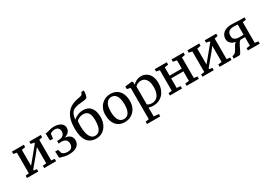

<svg xmlns="http://www.w3.org/2000/svg" viewBox="30 -2066 4927 3507"><g transform="rotate(-30 2493.0 -312.0)"><path d="M38.8 0V-49.6L110.2 -58.1V-492.1L40.7 -506.2V-555.3H291.7V-506.2L214.3 -492.1V-156L287.1 -243.9L477.1 -475.1V-492.1L407.3 -506.2V-555.3H649.4V-506.2L581.2 -491.8V-58.1L652.4 -49.6V0H401.1V-49.6L477.1 -58.1V-399.2L398.7 -298.8L214.3 -77.5V-57.3L276.9 -49.6V0Z M921.8 10.2Q879.3 10.2 843.8 3.5Q808.2 -3.3 780.2 -12.4Q752.2 -21.4 732.3 -27.5L725.4 -161H787.8L809.7 -86.5Q823.2 -66.3 852.8 -53.9Q882.5 -41.4 923.3 -41.4Q963.3 -41.4 988.1 -55.5Q1012.9 -69.7 1024.3 -94.7Q1035.7 -119.8 1035.7 -152.1Q1035.7 -200.8 1005.7 -230.6Q975.7 -260.4 908 -260.4Q902.4 -260.4 890.7 -259.2Q879 -258.1 868.3 -256.4Q857.6 -254.7 853.9 -253.6V-311.2L899.5 -312.4Q932.6 -313.3 958.6 -326.1Q984.6 -338.9 999.8 -362.8Q1015 -386.7 1015 -420.6Q1015 -452.9 1002.7 -473.9Q990.3 -495 968.8 -505.3Q947.2 -515.7 919.2 -515.7Q886.8 -515.7 861 -505.6Q835.3 -495.5 821.7 -484.8L809.1 -384.1H744.4L739.7 -534.2Q764 -534.5 784.7 -539.7Q805.4 -544.9 826.7 -551.4Q848 -557.9 873.7 -562.9Q899.3 -567.9 933.6 -567.9Q994.6 -567.9 1037.8 -550.4Q1081.1 -533 1104.1 -501.9Q1127.1 -470.7 1127.1 -429.5Q1127.1 -390.8 1106.6 -360.8Q1086.1 -330.8 1050.1 -311.9Q1014 -292.9 967.2 -286.4V-296.4Q1022.9 -296.1 1064.5 -280.5Q1106 -264.9 1128.9 -233.9Q1151.8 -202.8 1151.8 -155.6Q1151.8 -107.6 1127.1 -70.1Q1102.4 -32.6 1051.4 -11.2Q1000.5 10.2 921.8 10.2Z M1500.8 9.8Q1437.1 9.8 1388.8 -12.2Q1340.5 -34.2 1308.2 -78.5Q1275.9 -122.8 1259.6 -189.9Q1243.4 -256.9 1243.4 -347.1Q1243.4 -447.4 1263.6 -523.9Q1283.7 -600.5 1324.2 -654.8Q1364.7 -709.2 1426.2 -743.1Q1487.6 -776.9 1570.3 -791Q1607.6 -797.3 1632.7 -804.4Q1657.8 -811.5 1666.3 -829L1684 -866H1737Q1737 -841.6 1734.3 -818Q1731.6 -794.4 1727 -773.7Q1722.4 -753 1716.4 -736.7Q1708.8 -723.7 1692.1 -716.2Q1675.5 -708.7 1650.4 -704.9Q1625.3 -701.2 1592.2 -698.5Q1524.1 -692.9 1478.2 -681.9Q1432.3 -670.9 1403.5 -647.9Q1374.8 -624.9 1358.7 -584.7Q1342.7 -544.4 1334.4 -480.1Q1358.5 -502.9 1390.8 -521.5Q1423.1 -540.1 1461.1 -551.4Q1499 -562.7 1538.7 -562.7Q1593.5 -562.7 1634.8 -544.7Q1676.1 -526.7 1704.2 -492Q1732.2 -457.4 1746.4 -407.5Q1760.6 -357.7 1760.6 -294.1Q1760.6 -203.4 1726.8 -135Q1692.9 -66.6 1634.4 -28.4Q1575.9 9.8 1500.8 9.8ZM1507.4 -44.8Q1555.4 -44.8 1586 -74.7Q1616.6 -104.6 1631.4 -159.1Q1646.1 -213.5 1646.1 -286.8Q1646.1 -343.7 1637.2 -383.7Q1628.2 -423.7 1610.7 -448.6Q1593.1 -473.6 1567.2 -485Q1541.3 -496.5 1506.9 -496.5Q1472.1 -496.5 1442.7 -486.5Q1413.4 -476.5 1392.8 -462.5Q1372.2 -448.5 1362.9 -436.4Q1361.5 -421.8 1360.1 -404.5Q1358.7 -387.1 1358.1 -369.3Q1357.5 -351.5 1357.5 -335.3Q1357.5 -285.3 1364 -234Q1370.4 -182.7 1386.8 -139.9Q1403.1 -97.2 1432.4 -71Q1461.7 -44.8 1507.4 -44.8Z M1852.9 -279.3Q1852.9 -349.6 1874.9 -403.7Q1897 -457.8 1934.7 -494.8Q1972.4 -531.9 2019.6 -550.9Q2066.8 -570 2117.3 -570Q2204.9 -570 2260.9 -531.6Q2316.8 -493.2 2343.7 -427.5Q2370.6 -361.8 2370.6 -279.7Q2370.6 -209.1 2348.6 -154.8Q2326.5 -100.5 2288.8 -63.6Q2251.1 -26.7 2203.8 -7.9Q2156.6 11 2106.1 11Q2040.5 11 1992.6 -11Q1944.7 -33.1 1913.8 -72.5Q1882.9 -111.9 1867.9 -164.8Q1852.9 -217.7 1852.9 -279.3ZM2112.5 -46Q2157.7 -46 2189.4 -71Q2221.1 -96 2237.9 -146.3Q2254.7 -196.6 2254.7 -272Q2254.7 -323.5 2246.9 -367.5Q2239.2 -411.5 2222.5 -444.2Q2205.9 -476.8 2178.8 -494.9Q2151.6 -513 2112.5 -513Q2067.2 -513 2035 -488Q2002.9 -463 1985.8 -412.9Q1968.8 -362.9 1968.8 -287Q1968.8 -235 1976.9 -191Q1985 -147 2002 -114.4Q2019.1 -81.8 2046.4 -63.9Q2073.8 -46 2112.5 -46Z M2429.7 242V192.8L2501.8 181.9V-478.1L2429 -495.3V-549.8L2571.7 -567.6H2573.7L2594.3 -550.1V-491.2Q2610.6 -509.2 2635.9 -527.4Q2661.1 -545.6 2694.4 -557.8Q2727.7 -570 2767.8 -570Q2824.4 -570 2874.4 -542.1Q2924.4 -514.1 2955.3 -454.1Q2986.2 -394 2986.2 -297.4Q2986.2 -234.1 2966.6 -178.3Q2946.9 -122.5 2909.7 -79.8Q2872.5 -37.1 2819.4 -13Q2766.3 11 2699.3 11Q2675.2 11 2647.8 7Q2620.3 3.1 2602.8 -3.3L2605.1 80.6V181.9L2708.9 192.8V242ZM2703 -41.5Q2750.8 -41.5 2789.6 -66.5Q2828.5 -91.4 2851.4 -144.5Q2874.4 -197.6 2874.4 -282.6Q2874.4 -340.2 2863 -381.5Q2851.6 -422.8 2831.2 -449.1Q2810.8 -475.4 2784.2 -487.8Q2757.6 -500.1 2727.3 -500.1Q2699.5 -500.1 2675.6 -492Q2651.7 -483.9 2633.5 -471.9Q2615.3 -459.9 2605.1 -448.4V-71.7Q2612.5 -60.9 2639.9 -51.2Q2667.3 -41.5 2703 -41.5Z M3052.1 0V-49.6L3124.6 -57.9V-491.8L3053.3 -505.9V-555.3H3306.5V-505.9L3228.7 -491.8V-316.9H3486.3V-491.8L3407.6 -505.9V-555.3H3660V-505.9L3590.8 -491.8V-57.9L3663.1 -49.6V0H3405.5V-49.6L3486.3 -57.9V-259.1H3228.7V-57.9L3309.2 -49.6V0Z M3738.8 0V-49.6L3810.2 -58.1V-492.1L3740.7 -506.2V-555.3H3991.7V-506.2L3914.3 -492.1V-156L3987.1 -243.9L4177.1 -475.1V-492.1L4107.3 -506.2V-555.3H4349.4V-506.2L4281.2 -491.8V-58.1L4352.4 -49.6V0H4101.1V-49.6L4177.1 -58.1V-399.2L4098.7 -298.8L3914.3 -77.5V-57.3L3976.9 -49.6V0Z M4398.4 0 4399.8 -49.8 4437.7 -62.5Q4459.1 -69.8 4475 -89.7Q4490.9 -109.7 4504.8 -135.5Q4518.8 -161.4 4533.5 -187.1Q4548.1 -212.9 4566.6 -231.9Q4585 -251 4610.7 -256.8V-245.5Q4564.5 -245.3 4527.1 -262.7Q4489.7 -280.1 4468 -311.5Q4446.3 -342.9 4446.3 -384.6Q4446.3 -435 4471.9 -475.3Q4497.6 -515.7 4549 -538.9Q4600.4 -562.2 4677.3 -562.2Q4705.2 -562.2 4735.5 -560.6Q4765.9 -558.9 4793.1 -557.1Q4820.3 -555.3 4837.6 -555.3H4946.5V-505.4L4875.2 -494.1V-57.3L4947.1 -49.1V0H4697.5V-49.1L4772.9 -57.3V-237.2H4675.4Q4656.3 -224.6 4639.4 -198.2Q4622.4 -171.9 4607.2 -139.8Q4592 -107.7 4577.9 -77.4Q4563.8 -47 4550 -25.7Q4536.3 -4.3 4522.1 0ZM4686.4 -287.2Q4700.3 -287.2 4716.9 -287.5Q4733.5 -287.8 4748.9 -288.3Q4764.3 -288.8 4772.9 -289.1V-502.5Q4763.6 -503.8 4746.7 -505.2Q4729.8 -506.5 4711.4 -507.2Q4693 -507.9 4679.4 -507.9Q4637.1 -507.9 4609.1 -494.4Q4581.1 -480.9 4567.4 -454.7Q4553.7 -428.5 4553.7 -390.2Q4553.7 -349.9 4571.4 -327.3Q4589.2 -304.8 4619.4 -296Q4649.6 -287.2 4686.4 -287.2Z"/></g></svg>

Font: Merriweather Light
Style: Regular
Weight: 300
Designer: Eben Sorkin
Foundry: Eben Sorkin
Version: Version 2.100